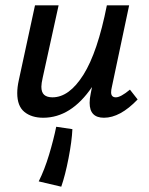

<svg xmlns="http://www.w3.org/2000/svg" viewBox="-20 -438 562 724"><path d="M499 -63Q433 6 372 6Q318 6 318 -50Q318 -66 322 -85L327 -110Q248 6 143 6Q99 6 72 -16Q45 -38 45 -87Q45 -109 51 -136L112 -418H201L141 -145Q136 -123 136 -111Q136 -90 146.5 -80.5Q157 -71 178 -71Q241 -71 294.5 -156Q348 -241 383 -418H467L402 -111Q399 -99 399 -90Q399 -71 417 -71Q435 -71 470 -100ZM192 40 253 49Q251 94 238.5 158.5Q226 223 211 266L126 246Q148 202 165 145.5Q182 89 192 40Z"/></svg>

Font: Ysabeau Infant Semibold
Style: Italic
Weight: 600
Italic angle: -12°
Designer: Christian Thalmann (Catharsis Fonts)
Version: Version 0.003